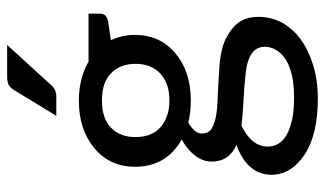

<svg xmlns="http://www.w3.org/2000/svg" viewBox="-214 -552 948 561"><g transform="rotate(-90 260.5 -272.0)"><path d="M247.1 -251.5Q297.4 -251.5 325.7 -278.3Q354 -305.2 354 -350.1Q354 -395 326.7 -421.9Q299.8 -448.7 247.1 -448.7Q194.3 -448.7 167 -421.9Q139.6 -395 140.1 -350.1Q140.1 -281.2 201.2 -258.8Q220.7 -251.5 247.1 -251.5ZM112.3 35.6Q112.3 89.8 190.9 106.9Q217.8 112.8 253.9 112.8Q361.8 112.8 394 61Q403.8 45.4 403.8 26.9Q403.8 -20.5 325.7 -28.8Q290.5 -32.7 244.1 -35.2Q197.8 -37.6 173.3 -41Q112.3 -11.2 112.3 35.6ZM68.4 -128.4Q68.4 -165.5 105.5 -196.8Q117.7 -207.5 133.3 -215.3Q53.2 -260.3 53.2 -352.5Q53.2 -425.3 107.4 -470.7Q161.6 -516.1 247.1 -516.1Q310.5 -516.1 360.4 -487.8H500.5V-453.1Q500.5 -435.1 478.5 -430.7L422.9 -422.4Q438.5 -390.1 438.5 -352.5Q438.5 -279.3 385.3 -234.4Q332 -189 247.1 -189Q211.9 -189 182.1 -196.3Q150.4 -177.7 150.4 -157.2Q150.4 -136.7 165 -127.9Q189.9 -113.3 239.3 -111.3Q288.6 -109.4 344.2 -105.5Q399.9 -101.6 430.7 -85Q461.9 -68.4 476.6 -46.4Q491.2 -24.4 491.2 9.8Q491.2 43.9 475.6 75.2Q440.9 139.6 353 167.5Q308.6 182.1 252.4 182.1Q147 182.1 88.9 143.6Q30.8 105 29.8 47.9Q29.8 -23.9 117.2 -55.7Q68.4 -76.7 68.4 -128.4ZM258.8 -582H202.1L275.9 -703.1Q282.7 -714.8 291 -720.2Q299.3 -725.6 316.4 -725.6H409.2L291.5 -596.7Q278.8 -582 258.8 -582Z"/></g></svg>

Font: Lato-Medium
Style: Regular
Weight: 500
Designer: Lukasz Dziedzic
Foundry: tyPoland Lukasz Dziedzic
Version: Version 2.006; 2014-01-15